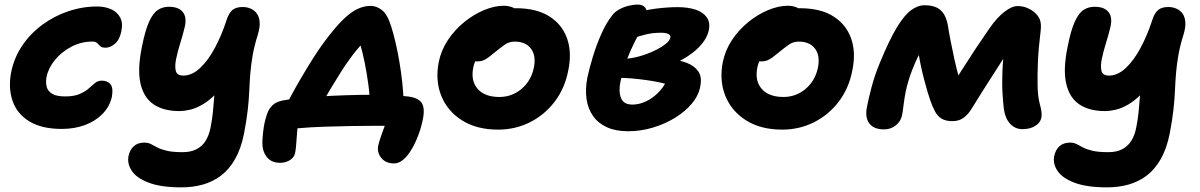

<svg xmlns="http://www.w3.org/2000/svg" viewBox="-20 -547 5173 828"><path d="M246.6 9Q159.8 9 106.6 -23.5Q53.4 -56 34.2 -111.9Q15 -167.8 28.2 -236Q41 -298.8 75.9 -350.4Q110.8 -402 162.1 -439.9Q213.4 -477.8 274.4 -498.4Q335.4 -519 399.4 -519Q431.4 -519 457.8 -507.7Q484.2 -496.4 497.5 -473Q510.8 -449.6 503.6 -413.6Q496.6 -376.6 476.2 -358.9Q455.8 -341.2 434.8 -341.2Q419.2 -341.2 412.1 -347.9Q405 -354.6 398.9 -361.2Q392.8 -367.8 378.6 -367.8Q330.6 -367.8 288 -345.6Q245.4 -323.4 216.9 -288.4Q188.4 -253.4 180.6 -215Q176.4 -191 181.5 -172.1Q186.6 -153.2 205.5 -142.2Q224.4 -131.2 260.4 -131.2Q300 -131.2 323.8 -141.7Q347.6 -152.2 362.3 -165.2Q377 -178.2 389.3 -188.7Q401.6 -199.2 419 -199.2Q444 -199.2 456.7 -183.5Q469.4 -167.8 462.4 -129.2Q453.2 -88 422.8 -56.5Q392.4 -25 347.1 -8Q301.8 9 246.6 9Z M762.4 261Q675.2 261 622.4 241.2Q569.6 221.4 548.7 190.2Q527.8 159 534.2 126.2Q540.2 98.2 557.5 83.1Q574.8 68 602 68Q618.6 68 630.4 74.1Q642.2 80.2 657.9 88.6Q673.6 97 698.9 103.1Q724.2 109.2 767.8 109.2Q803 109.2 827.5 96.5Q852 83.8 866.6 60.4Q881.2 37 887.6 5Q895 -31.6 897.9 -61.4Q900.8 -91.2 903 -119.5Q905.2 -147.8 908.4 -179.8Q911.6 -211.8 919.6 -251.8L970.8 -218.2Q941 -171.8 911.2 -142.2Q881.4 -112.6 853.3 -96.2Q825.2 -79.8 799.8 -73.9Q774.4 -68 753.4 -68Q685.8 -68 643 -96.6Q600.2 -125.2 586.1 -185.9Q572 -246.6 591.6 -343Q606 -416.8 623.3 -454.2Q640.6 -491.6 661.5 -504.7Q682.4 -517.8 708.2 -517.8Q739 -517.8 756.2 -506.2Q773.4 -494.6 778.1 -475.3Q782.8 -456 777 -432.2Q769.2 -398.4 757.6 -361.6Q746 -324.8 739.5 -292.8Q733 -260.8 738.3 -240.9Q743.6 -221 770.4 -221Q808 -221 842.8 -253.6Q877.6 -286.2 906.7 -340.5Q935.8 -394.8 956.4 -458.4Q966.2 -489.6 981.6 -503.2Q997 -516.8 1026.4 -516.8Q1045.6 -516.8 1061.8 -509.5Q1078 -502.2 1088 -488.1Q1098 -474 1099.7 -451.9Q1101.4 -429.8 1092.6 -400Q1076.8 -349.8 1069.7 -309Q1062.6 -268.2 1059.6 -231.3Q1056.6 -194.4 1055 -156.2Q1053.4 -118 1048.4 -73.1Q1043.4 -28.2 1032.4 29Q1019.4 93.8 994.1 138.5Q968.8 183.2 933.1 210.2Q897.4 237.2 854.3 249.1Q811.2 261 762.4 261Z M1214 -94Q1221 -107.4 1237.6 -138.2Q1254.2 -169 1277.7 -209.3Q1301.2 -249.6 1327.2 -290.9Q1353.2 -332.2 1379 -367.2Q1424.6 -428.4 1458.8 -461.8Q1493 -495.2 1521.7 -508.4Q1550.4 -521.6 1577.8 -521.6Q1604.4 -521.6 1627.8 -503.1Q1651.2 -484.6 1667.8 -430.4Q1676.6 -402.6 1685.6 -364.4Q1694.6 -326.2 1702.2 -281.7Q1709.8 -237.2 1714.8 -191.1Q1719.8 -145 1720.8 -102L1575.8 -80.6Q1575.6 -128.6 1568.9 -179.4Q1562.2 -230.2 1552.9 -276.1Q1543.6 -322 1533.5 -355.9Q1523.4 -389.8 1515.6 -403.8L1584.4 -396Q1553.2 -373.2 1521.5 -335.5Q1489.8 -297.8 1452 -239.4Q1427.6 -200.6 1405.7 -164.1Q1383.8 -127.6 1367.6 -98Q1351.4 -68.4 1341.6 -49.6ZM1679.2 157.8Q1643.6 157.8 1624.3 134Q1605 110.2 1611.2 80.4Q1614.8 64 1623.1 40.5Q1631.4 17 1640.4 -7.8Q1649.4 -32.6 1653.2 -54L1734.2 -1.6Q1719.4 -2 1690.7 -3.3Q1662 -4.6 1613.2 -4.6Q1560.2 -4.6 1499.5 -3.6Q1438.8 -2.6 1379.3 -0.6Q1319.8 1.4 1269.5 5.8Q1219.2 10.2 1187.6 16.2L1268.6 -46.6Q1266.4 -35.8 1264.5 -14.9Q1262.6 6 1260.8 29.6Q1259 53.2 1257.4 74.6Q1255.8 96 1253.4 108.8Q1250.2 131 1231 143.1Q1211.8 155.2 1188.8 155.2Q1149.8 155.2 1130.3 129.8Q1110.8 104.4 1111.4 67.2Q1112 47.4 1114.4 25.5Q1116.8 3.6 1120.6 -15.8Q1125.2 -37.8 1132.7 -58.2Q1140.2 -78.6 1155.4 -93.2Q1170.6 -107.8 1197 -113.2Q1224.2 -118.8 1267.9 -123.4Q1311.6 -128 1365.1 -131.3Q1418.6 -134.6 1474.8 -136.4Q1531 -138.2 1583 -138.2Q1609 -138.2 1650.1 -137Q1691.2 -135.8 1731.6 -131.8Q1777.8 -128 1795.8 -107Q1813.8 -86 1804 -34.4Q1797.6 -1.2 1785.3 32.4Q1773 66 1756.5 94.6Q1740 123.2 1720.3 140.5Q1700.6 157.8 1679.2 157.8Z M2128.2 12Q2035.8 12 1972.8 -27.7Q1909.8 -67.4 1883.1 -133.5Q1856.4 -199.6 1872.2 -280Q1882.6 -330.8 1911.9 -374.8Q1941.2 -418.8 1982.1 -451.9Q2023 -485 2067.7 -503.6Q2112.4 -522.2 2152.6 -522.2Q2170.2 -522.2 2186.4 -516.6Q2202.6 -511 2212.3 -499.3Q2222 -487.6 2218.4 -467.6Q2210.4 -432.4 2190.4 -405.1Q2170.4 -377.8 2122.6 -362.6Q2098.6 -354.6 2077.1 -338.6Q2055.6 -322.6 2040.6 -301.7Q2025.6 -280.8 2021 -255.8Q2009.4 -198.8 2039.9 -163.8Q2070.4 -128.8 2133.6 -128.8Q2187.8 -128.8 2229.4 -163.9Q2271 -199 2282.6 -256.8Q2292.4 -307.4 2269.5 -337.5Q2246.6 -367.6 2200 -367.6Q2176.4 -367.6 2158.7 -355.6Q2141 -343.6 2116.8 -323.6Q2099.4 -309.2 2087 -299.9Q2074.6 -290.6 2063.1 -286.3Q2051.6 -282 2036.2 -282Q2018.4 -282 2003.4 -299.8Q1988.4 -317.6 1996.2 -356.6Q2001.8 -385.4 2023.5 -413.2Q2045.2 -441 2075.6 -463Q2106 -485 2139.7 -498.3Q2173.4 -511.6 2204 -511.6Q2293.2 -511.6 2348.7 -476.6Q2404.2 -441.6 2425.5 -381.2Q2446.8 -320.8 2430.8 -244Q2416 -166 2371.9 -108.4Q2327.8 -50.8 2264.7 -19.4Q2201.6 12 2128.2 12Z M2688.6 19Q2635.2 19 2597.4 1.8Q2559.6 -15.4 2537.6 -46.7Q2515.6 -78 2509.5 -119.7Q2503.4 -161.4 2512.8 -211.4Q2521 -249.8 2536.2 -300.7Q2551.4 -351.6 2573.1 -400.4Q2594.8 -449.2 2620.6 -481.6Q2631.8 -496 2650 -506.2Q2668.2 -516.4 2689.5 -521.8Q2710.8 -527.2 2731.2 -527.2Q2751.6 -527.2 2762.2 -514.5Q2772.8 -501.8 2767.6 -474.4Q2763.8 -456.4 2749.9 -429.7Q2736 -403 2717.9 -367.7Q2699.8 -332.4 2682.9 -288.8Q2666 -245.2 2655.4 -193.2Q2647 -152.6 2658.1 -124.3Q2669.2 -96 2706.8 -96Q2736.4 -96 2765.4 -109.6Q2794.4 -123.2 2818.3 -147.2Q2842.2 -171.2 2856 -201.4L2863.2 -181Q2849.6 -186.4 2823.3 -192Q2797 -197.6 2765.3 -201.9Q2733.6 -206.2 2702.6 -208.9Q2671.6 -211.6 2648.4 -211L2673.4 -293.6Q2703 -294.4 2736 -303.7Q2769 -313 2798.8 -326.7Q2828.6 -340.4 2848.5 -355.9Q2868.4 -371.4 2870.8 -384.6Q2873 -394.8 2862.3 -400.3Q2851.6 -405.8 2830.2 -405.8Q2793.4 -405.8 2760.9 -397.4Q2728.4 -389 2701.5 -379.2Q2674.6 -369.4 2652.4 -366.2Q2632.2 -365.2 2620.5 -377.3Q2608.8 -389.4 2613.2 -411.2Q2617.8 -435.8 2641.4 -454.6Q2665 -473.4 2695.8 -482.6Q2755.2 -503.2 2807.3 -509.7Q2859.4 -516.2 2903 -516.2Q2946.6 -516.2 2979.1 -505.6Q3011.6 -495 3027.7 -472.6Q3043.8 -450.2 3036.6 -415.8Q3030.4 -386.8 3007.2 -358.1Q2984 -329.4 2944.9 -303.8Q2905.8 -278.2 2854.1 -258.2Q2802.4 -238.2 2739 -226.6L2775.4 -296.8Q2822.4 -297.2 2865.2 -293Q2908 -288.8 2941.2 -276.1Q2974.4 -263.4 2991 -239.7Q3007.6 -216 3000.4 -177.4Q2994 -137.4 2965.1 -102.1Q2936.2 -66.8 2892.1 -39.6Q2848 -12.4 2795.5 3.3Q2743 19 2688.6 19Z M3353.2 12Q3260.8 12 3197.8 -27.7Q3134.8 -67.4 3108.1 -133.5Q3081.4 -199.6 3097.2 -280Q3107.6 -330.8 3136.9 -374.8Q3166.2 -418.8 3207.1 -451.9Q3248 -485 3292.7 -503.6Q3337.4 -522.2 3377.6 -522.2Q3395.2 -522.2 3411.4 -516.6Q3427.6 -511 3437.3 -499.3Q3447 -487.6 3443.4 -467.6Q3435.4 -432.4 3415.4 -405.1Q3395.4 -377.8 3347.6 -362.6Q3323.6 -354.6 3302.1 -338.6Q3280.6 -322.6 3265.6 -301.7Q3250.6 -280.8 3246 -255.8Q3234.4 -198.8 3264.9 -163.8Q3295.4 -128.8 3358.6 -128.8Q3412.8 -128.8 3454.4 -163.9Q3496 -199 3507.6 -256.8Q3517.4 -307.4 3494.5 -337.5Q3471.6 -367.6 3425 -367.6Q3401.4 -367.6 3383.7 -355.6Q3366 -343.6 3341.8 -323.6Q3324.4 -309.2 3312 -299.9Q3299.6 -290.6 3288.1 -286.3Q3276.6 -282 3261.2 -282Q3243.4 -282 3228.4 -299.8Q3213.4 -317.6 3221.2 -356.6Q3226.8 -385.4 3248.5 -413.2Q3270.2 -441 3300.6 -463Q3331 -485 3364.7 -498.3Q3398.4 -511.6 3429 -511.6Q3518.2 -511.6 3573.7 -476.6Q3629.2 -441.6 3650.5 -381.2Q3671.8 -320.8 3655.8 -244Q3641 -166 3596.9 -108.4Q3552.8 -50.8 3489.7 -19.4Q3426.6 12 3353.2 12Z M3792.8 11Q3748.4 11 3728.9 -14.7Q3709.4 -40.4 3719 -87.4Q3724 -114.4 3737.6 -167.3Q3751.2 -220.2 3775 -277.6Q3815 -374.6 3847.3 -428.1Q3879.6 -481.6 3908.9 -503Q3938.2 -524.4 3967.4 -524.4Q3997.6 -524.4 4018.1 -515Q4038.6 -505.6 4050.7 -486Q4062.8 -466.4 4068 -435.8Q4071.2 -413.6 4078.8 -374.2Q4086.4 -334.8 4096.1 -290.3Q4105.8 -245.8 4117.7 -206Q4129.6 -166.2 4142.2 -144.2L4060.6 -134Q4092.6 -189.4 4124.4 -239.7Q4156.2 -290 4187 -336.4Q4217.8 -382.8 4246.8 -424.4Q4278.8 -470.6 4311 -495.7Q4343.2 -520.8 4368 -520.8Q4391.6 -520.8 4410.1 -512.7Q4428.6 -504.6 4439.4 -495.2Q4457.2 -480.6 4464.4 -462.3Q4471.6 -444 4467.6 -412Q4458.6 -340 4456.1 -281.8Q4453.6 -223.6 4454.6 -180.8Q4454.8 -131.2 4465 -95.1Q4475.2 -59 4470.8 -38.8Q4466.4 -17.6 4444.1 -3.8Q4421.8 10 4389.2 10Q4358.6 10 4337.1 -12.3Q4315.6 -34.6 4309.2 -76.4Q4306 -103.4 4303.4 -143.8Q4300.8 -184.2 4303 -240.3Q4305.2 -296.4 4314.8 -368.8L4361.8 -380.2Q4340 -345.2 4314.2 -305.2Q4288.4 -265.2 4262.5 -224.7Q4236.6 -184.2 4212.4 -146.2Q4188.2 -108.2 4169.4 -76.8Q4154 -52.4 4134.6 -38.5Q4115.2 -24.6 4088 -24.6Q4058 -24.6 4040.6 -35.3Q4023.2 -46 4012.4 -66.1Q4001.6 -86.2 3992 -113.6Q3987.2 -126.8 3979.5 -152.6Q3971.8 -178.4 3963.6 -210.5Q3955.4 -242.6 3948.7 -275.6Q3942 -308.6 3938.8 -337.3Q3935.6 -366 3937 -384.2L3990.2 -387Q3971.2 -363.4 3950.6 -325.4Q3930 -287.4 3912.9 -242.8Q3895.8 -198.2 3886 -153.2Q3879.6 -119.6 3876.4 -92.4Q3873.2 -65.2 3870.2 -50.2Q3864.8 -23.6 3843.1 -6.3Q3821.4 11 3792.8 11Z M4754.4 261Q4667.2 261 4614.4 241.2Q4561.6 221.4 4540.7 190.2Q4519.8 159 4526.2 126.2Q4532.2 98.2 4549.5 83.1Q4566.8 68 4594 68Q4610.6 68 4622.4 74.1Q4634.2 80.2 4649.9 88.6Q4665.6 97 4690.9 103.1Q4716.2 109.2 4759.8 109.2Q4795 109.2 4819.5 96.5Q4844 83.8 4858.6 60.4Q4873.2 37 4879.6 5Q4887 -31.6 4889.9 -61.4Q4892.8 -91.2 4895 -119.5Q4897.2 -147.8 4900.4 -179.8Q4903.6 -211.8 4911.6 -251.8L4962.8 -218.2Q4933 -171.8 4903.2 -142.2Q4873.4 -112.6 4845.3 -96.2Q4817.2 -79.8 4791.8 -73.9Q4766.4 -68 4745.4 -68Q4677.8 -68 4635 -96.6Q4592.2 -125.2 4578.1 -185.9Q4564 -246.6 4583.6 -343Q4598 -416.8 4615.3 -454.2Q4632.6 -491.6 4653.5 -504.7Q4674.4 -517.8 4700.2 -517.8Q4731 -517.8 4748.2 -506.2Q4765.4 -494.6 4770.1 -475.3Q4774.8 -456 4769 -432.2Q4761.2 -398.4 4749.6 -361.6Q4738 -324.8 4731.5 -292.8Q4725 -260.8 4730.3 -240.9Q4735.6 -221 4762.4 -221Q4800 -221 4834.8 -253.6Q4869.6 -286.2 4898.7 -340.5Q4927.8 -394.8 4948.4 -458.4Q4958.2 -489.6 4973.6 -503.2Q4989 -516.8 5018.4 -516.8Q5037.6 -516.8 5053.8 -509.5Q5070 -502.2 5080 -488.1Q5090 -474 5091.7 -451.9Q5093.4 -429.8 5084.6 -400Q5068.8 -349.8 5061.7 -309Q5054.6 -268.2 5051.6 -231.3Q5048.6 -194.4 5047 -156.2Q5045.4 -118 5040.4 -73.1Q5035.4 -28.2 5024.4 29Q5011.4 93.8 4986.1 138.5Q4960.8 183.2 4925.1 210.2Q4889.4 237.2 4846.3 249.1Q4803.2 261 4754.4 261Z"/></svg>

Font: Shantell Sans Light
Style: Italic
Weight: 300
Italic angle: -11°
Designer: Stephen Nixon, Anya Danilova, Shantell Martin
Foundry: Arrow Type
Version: Version 1.008;[ac192a2d6]